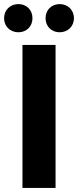

<svg xmlns="http://www.w3.org/2000/svg" viewBox="-27 -920 382 940"><path d="M63 -762C102 -762 132 -790 132 -831C132 -872 102 -900 63 -900C24 -900 -7 -872 -7 -831C-7 -790 24 -762 63 -762ZM265 -762C304 -762 335 -790 335 -831C335 -872 304 -900 265 -900C226 -900 196 -872 196 -831C196 -790 226 -762 265 -762ZM83 0H245V-700H83Z"/></svg>

Font: Montserrat Lite
Style: Bold
Weight: 700
Designer: Julieta Ulanovsky
Foundry: Julieta Ulanovsky
Version: Version 7.200;PS 007.200;hotconv 1.0.88;makeotf.lib2.5.64775